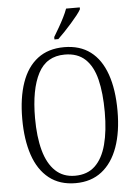

<svg xmlns="http://www.w3.org/2000/svg" viewBox="-62 -978 735 1034"><g transform="rotate(-5 306.0 -460.5)"><path d="M305 10Q219 10 161.5 -35.5Q104 -81 76 -164Q48 -247 48 -359Q48 -473 76.5 -555Q105 -637 162.5 -681Q220 -725 306 -725Q391 -725 448 -682Q505 -639 534 -556.5Q563 -474 563 -358Q563 -245 533.5 -162.5Q504 -80 446.5 -35Q389 10 305 10ZM305 -30Q372 -30 413.5 -69.5Q455 -109 474.5 -182.5Q494 -256 494 -358Q494 -461 476 -534Q458 -607 416.5 -646Q375 -685 306 -685Q207 -685 162 -599Q117 -513 117 -358Q117 -257 137 -183.5Q157 -110 199 -70Q241 -30 305 -30ZM258 -784Q273 -809 287.5 -834Q302 -859 314.5 -884Q327 -909 335 -931H409V-921Q402 -908 387 -889Q372 -870 353 -848.5Q334 -827 315 -807Q296 -787 279 -771H258Z"/></g></svg>

Font: Noto Serif Khmer Condensed Light
Style: Regular
Weight: 300
Width: 3
Designer: Danh Hong and the Monotype Design Team
Foundry: Monotype Imaging Inc.
Version: Version 2.004